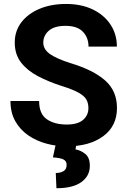

<svg xmlns="http://www.w3.org/2000/svg" viewBox="-20 -741 656 985"><path d="M433.6 -186Q433.6 -211.9 422.9 -230.7Q412.1 -249.5 382.1 -266.1Q352.1 -282.7 293.9 -300.8Q229 -321.8 174.8 -350.1Q120.6 -378.4 88.1 -420.2Q55.7 -461.9 55.7 -522.9Q55.7 -582 89.6 -626.5Q123.5 -670.9 182.9 -695.8Q242.2 -720.7 318.8 -720.7Q397.5 -720.7 456.1 -692.4Q514.6 -664.1 547.1 -614.7Q579.6 -565.4 579.6 -502H434.1Q434.1 -548.3 405 -578.4Q376 -608.4 316.4 -608.4Q258.8 -608.4 230.5 -583.5Q202.1 -558.6 202.1 -522.5Q202.1 -486.8 238.3 -462.4Q274.4 -438 343.8 -416.5Q459.5 -381.3 519.8 -327.9Q580.1 -274.4 580.1 -187Q580.1 -94.2 509.5 -42.2Q439 9.8 322.3 9.8Q269.5 9.8 218 -4.2Q166.5 -18.1 125 -46.6Q83.5 -75.2 58.6 -118.9Q33.7 -162.6 33.7 -222.7H180.7Q180.7 -156.7 220 -129.4Q259.3 -102.1 322.3 -102.1Q378.9 -102.1 406.2 -126Q433.6 -149.9 433.6 -186ZM266.6 -3.4H372.6L367.2 25.4Q394.5 30.3 417.7 48.8Q440.9 67.4 440.9 109.9Q440.9 161.6 397.5 193.1Q354 224.6 269.5 224.6L266.1 146.5Q290 146.5 305.9 137Q321.8 127.4 321.8 105Q321.8 85 305.2 76.9Q288.6 68.8 251.5 66.4Z"/></svg>

Font: Vazirmatn RD
Style: Bold
Weight: 700
Designer: Saber Rastikerdar
Foundry: Saber Rastikerdar
Version: Version 32.102